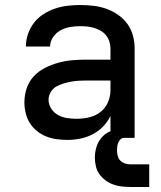

<svg xmlns="http://www.w3.org/2000/svg" viewBox="-20 -548 640 763"><path d="M247 8Q226 8 204.5 5Q183 2 163 -6Q143 -14 126 -28Q109 -42 98 -60Q87 -78 82 -99Q77 -120 77 -142Q77 -170 86 -197Q95 -224 114 -244.5Q133 -265 158.5 -278Q184 -291 211 -298.5Q238 -306 265.5 -308.5Q293 -311 321 -311H419V-356Q419 -370 414.5 -383.5Q410 -397 401 -408Q392 -419 380 -426Q368 -433 354.5 -437Q341 -441 327 -442.5Q313 -444 299 -444Q278 -444 258 -440.5Q238 -437 220.5 -427.5Q203 -418 191 -400.5Q179 -383 179 -363Q179 -363 179 -363Q179 -363 179 -363H83Q83 -363 83 -363Q83 -363 83 -364Q83 -389 91.5 -413.5Q100 -438 115.5 -458Q131 -478 153 -492Q175 -506 199 -514Q223 -522 248 -525Q273 -528 299 -528Q325 -528 351 -525Q377 -522 401.5 -513.5Q426 -505 448 -490Q470 -475 485.5 -454Q501 -433 508 -407.5Q515 -382 515 -356V0H419V-87Q407 -63 389 -44.5Q371 -26 347.5 -14Q324 -2 298.5 3Q273 8 247 8ZM284 -76Q309 -76 333.5 -81.5Q358 -87 378 -102Q398 -117 408.5 -140.5Q419 -164 419 -189V-228H321Q306 -228 290.5 -227Q275 -226 260 -223Q245 -220 230 -215.5Q215 -211 202 -203Q189 -195 181 -181Q173 -167 173 -152Q173 -133 183.5 -116.5Q194 -100 210.5 -91Q227 -82 246 -79Q265 -76 284 -76ZM498 195Q481 195 463.5 193Q446 191 429.5 185Q413 179 399 168.5Q385 158 375 144Q365 130 361 112.5Q357 95 357 78Q357 55 364.5 32.5Q372 10 388.5 -6.5Q405 -23 427.5 -29.5Q450 -36 473 -36V0Q465 0 459 5.5Q453 11 450 18.5Q447 26 446 34Q445 42 445 50Q445 61 448 72Q451 83 458.5 90.5Q466 98 476.5 101.5Q487 105 498 105H573V195Z"/></svg>

Font: Zed Mono Medium Extended
Style: Regular
Weight: 500
Width: 7
Monospace: yes
Designer: Belleve Invis
Foundry: Belleve Invis
Version: Version 1.0.0; ttfautohint (v1.8.4)